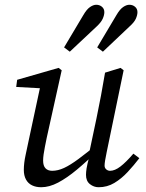

<svg xmlns="http://www.w3.org/2000/svg" viewBox="-20 -773 612 806"><path d="M153 13Q131 13 114.5 5Q98 -3 89 -19.5Q80 -36 80 -60Q80 -88 87.5 -122.5Q95 -157 101 -186L152 -424L159 -402L48 -408L52 -438L226 -488L239 -478L176 -194Q172 -174 168.5 -156.5Q165 -139 163 -124.5Q161 -110 161 -99Q161 -77 171 -66.5Q181 -56 199 -56Q223 -56 249 -68Q275 -80 310 -106Q345 -132 394 -172L401 -144H394Q345 -96 303 -61Q261 -26 224 -6.5Q187 13 153 13ZM394 13Q374 13 357.5 0Q341 -13 341 -39Q341 -50 343.5 -66.5Q346 -83 356 -120H352L385 -276Q395 -324 404 -372Q413 -420 421 -468L486 -488L499 -478L428 -135Q424 -116 421.5 -101Q419 -86 419 -78Q419 -68 426 -62Q433 -56 442 -56Q462 -56 485.5 -74Q509 -92 540 -128L565 -109Q542 -79 516 -51Q490 -23 460 -5Q430 13 394 13ZM249 -574 330 -710Q344 -734 358 -743.5Q372 -753 384 -753Q398 -753 408 -744.5Q418 -736 418 -722Q418 -710 411.5 -695Q405 -680 387 -663L273 -556ZM388 -574 469 -710Q483 -734 497 -743.5Q511 -753 523 -753Q537 -753 547 -744.5Q557 -736 557 -722Q557 -710 550.5 -695Q544 -680 525 -663L412 -556Z"/></svg>

Font: Source Serif 4
Style: Italic
Weight: 400
Italic angle: -12°
Designer: Frank Grießhammer
Foundry: Adobe Systems Incorporated
Version: Version 4.004;hotconv 1.0.116;makeotfexe 2.5.65601